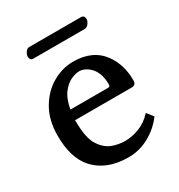

<svg xmlns="http://www.w3.org/2000/svg" viewBox="-164 -781 849 910"><g transform="rotate(-30 260.0 -326.0)"><path d="M35.2 -237.3Q35.2 -322.3 70.3 -382.8Q105.5 -443.4 160.2 -474.6Q214.8 -505.9 273.4 -505.9Q381.8 -505.9 434.6 -431.6Q478.5 -370.1 477.5 -285.2Q477.5 -260.7 453.1 -260.7H143.6Q143.6 -165 168.9 -124.5Q194.3 -84 229 -70.3Q263.7 -56.6 301.8 -56.6Q339.8 -56.6 379.4 -72.3Q418.9 -87.9 448.2 -120.1L451.2 -123L478.5 -87.9L476.6 -85.9Q442.4 -40 389.6 -10.7Q336.9 18.6 276.4 18.6Q154.3 18.6 87.9 -57.6Q35.2 -120.1 35.2 -237.3ZM99.6 -632.8Q99.6 -643.6 107.9 -656.7Q116.2 -669.9 128.9 -669.9H411.1Q430.7 -669.9 430.7 -647.5Q430.7 -638.7 421.4 -625.5Q412.1 -612.3 399.4 -612.3H118.2Q100.6 -612.3 99.6 -632.8ZM149.4 -315.4H355.5Q367.2 -315.4 367.2 -327.1Q367.2 -405.3 317.4 -438.5Q295.9 -452.1 276.9 -452.1Q257.8 -452.1 232.4 -441.4Q207 -430.7 183.6 -401.4Q160.2 -372.1 149.4 -315.4Z"/></g></svg>

Font: GenEi LateMin P v2
Style: Medium
Weight: 500
Designer: o_tamon (Modified)
Foundry: o_tamon / Adobe Systems Incorporated / FONT 910 / Philipp H. Poll
Version: Version 2.1;Original Version 1.004